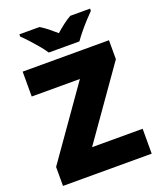

<svg xmlns="http://www.w3.org/2000/svg" viewBox="-166 -1029 942 1131"><g transform="rotate(-20 305.5 -463.5)"><path d="M586 0H30V-119L339 -558H37V-714H578V-595L269 -156H586ZM220 -767Q205 -790 182.5 -817Q160 -844 136.5 -869.5Q113 -895 94 -913V-927H220Q246 -911 267.5 -894Q289 -877 315 -854Q341 -877 364 -894.5Q387 -912 413 -927H537V-913Q520 -896 496.5 -870.5Q473 -845 450.5 -817.5Q428 -790 412 -767Z"/></g></svg>

Font: Noto Sans Khmer Black
Style: Regular
Weight: 900
Version: Version 2.003